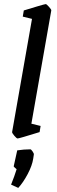

<svg xmlns="http://www.w3.org/2000/svg" viewBox="-20 -666 276 936"><path d="M39 -22 136 -574 91 -585 96 -615Q125 -624 162 -635Q199 -646 203 -646Q207 -646 219 -632.5Q231 -619 230 -615L133 -63L178 -52L173 -22Q73 9 66 9Q61 9 50 -4Q39 -17 39 -22ZM34 234Q51 192 61 159Q59 157 52.5 151.5Q46 146 47 144L64 67Q97 62 128 62Q132 62 139 72.5Q146 83 145 87L142 107Q137 141 115 182.5Q93 224 69 250Z"/></svg>

Font: Grenze
Style: Italic
Weight: 400
Italic angle: -10°
Designer: Renata Polastri
Foundry: Omnibus-Type
Version: Version 1.002; ttfautohint (v1.8)